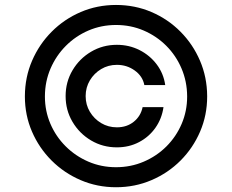

<svg xmlns="http://www.w3.org/2000/svg" viewBox="-20 -759 955 790"><path d="M457.4 11.4Q380 11.4 312 -17.8Q244 -46.9 192.3 -98.5Q140.6 -150.2 111.5 -217.7Q82.4 -285.2 82.4 -361.9V-363.6Q82.7 -441.4 112 -509.2Q141.3 -577.1 192.8 -628.7Q244.3 -680.4 312.1 -709.5Q380 -738.6 457.4 -738.6Q535.2 -738.6 603.2 -709.5Q671.2 -680.4 722.5 -628.7Q773.8 -577.1 802.9 -509.2Q832 -441.4 832.4 -363.6V-361.9Q832.4 -285.2 803.4 -217.7Q774.5 -150.2 723 -98.5Q671.5 -46.9 603.3 -17.8Q535.2 11.4 457.4 11.4ZM457.4 -71Q518.1 -71 571.4 -93.8Q624.6 -116.5 664.8 -156.6Q704.9 -196.7 727.5 -249.5Q750 -302.2 750 -361.5V-363.3Q749.6 -424 726.9 -477.3Q704.2 -530.5 664.1 -570.7Q623.9 -610.8 571 -633.5Q518.1 -656.2 457.4 -656.2Q397 -656.2 344.1 -633.5Q291.2 -610.8 251.1 -570.5Q210.9 -530.2 188 -477.1Q165.1 -424 164.8 -363.3V-361.5Q164.8 -302.6 187.3 -249.8Q209.9 -197.1 250.2 -157Q290.5 -116.8 343.6 -93.9Q396.7 -71 457.4 -71ZM460.9 -152.7Q402.7 -152.7 354.8 -181.1Q306.8 -209.5 278.4 -257.5Q250 -305.4 250 -363.6Q250 -421.9 278.4 -469.8Q306.8 -517.8 354.8 -546.2Q402.7 -574.6 460.9 -574.6Q511.4 -574.6 554.2 -552.9Q596.9 -531.2 625 -493.8Q653.1 -456.3 659.8 -409.1H573.9Q566.8 -445.7 534.4 -468.9Q502.1 -492.2 460.9 -492.2Q425.4 -492.2 396.3 -474.8Q367.2 -457.4 349.8 -428.3Q332.4 -399.1 332.4 -363.6Q332.4 -328.1 349.8 -299Q367.2 -269.9 396.3 -252.5Q425.4 -235.1 460.9 -235.1Q502.1 -235.1 530.7 -258.3Q559.3 -281.6 566.8 -318.2H652.7Q646 -271 619.7 -233.5Q593.4 -196 552.4 -174.4Q511.4 -152.7 460.9 -152.7Z"/></svg>

Font: Linik Sans
Style: Regular
Weight: 400
Designer: Rasmus Andersson (font), Marc Monis (original base), Kil Hyung-jin (Pretendard portions), Cristiano Sobral (main changes
Foundry: rsms
Version: Version 3.018;May 31, 2022;FontCreator 14.0.0.2814 64-bit; t